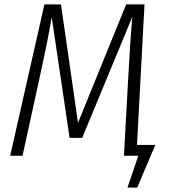

<svg xmlns="http://www.w3.org/2000/svg" viewBox="-20 -705 776 869"><path d="M683 -49 601 144H557L606 0H541L559 -328Q569 -519 579 -629L352 -81H295L214 -628Q202 -549 154 -329L82 0H26L181 -685H256L333 -149L551 -685H634L600 -49Z"/></svg>

Font: Fira Sans Condensed Light
Style: Italic
Weight: 300
Width: 3
Italic angle: -8°
Designer: Carrois Corporate & Edenspiekermann AG
Foundry: Carrois Corporate GbR & Edenspiekermann AG
Version: Version 4.203